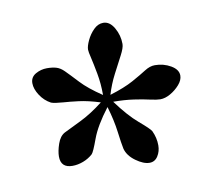

<svg xmlns="http://www.w3.org/2000/svg" viewBox="-53 -771 563 500"><g transform="rotate(-10 229.0 -521.0)"><path d="M106 -358Q75 -358 75 -388Q75 -402 81.5 -421Q88 -440 101 -447Q115 -454 145 -468.5Q175 -483 207 -508Q175 -518 151 -521Q127 -524 111 -525Q100 -526 92 -527Q84 -528 79 -530Q62 -539 51 -556Q40 -573 40 -588Q40 -604 54 -612Q68 -620 84 -620Q98 -620 108.5 -617Q119 -614 129 -604Q141 -592 160.5 -571Q180 -550 216 -526Q216 -556 211 -583Q206 -610 202 -627Q200 -635 199 -640.5Q198 -646 198 -649Q198 -658 205 -673Q212 -688 223.5 -699.5Q235 -711 249 -711Q266 -711 277.5 -691Q289 -671 289 -648Q289 -638 279 -619Q269 -600 256 -575Q243 -550 235 -523Q274 -535 297.5 -548Q321 -561 335 -570Q349 -579 362 -579Q385 -579 404 -568Q423 -557 423 -541Q423 -529 412.5 -517Q402 -505 388 -497Q374 -489 361 -489Q357 -489 350 -490Q343 -491 334 -493Q317 -497 292.5 -500.5Q268 -504 239 -504Q269 -463 295.5 -440.5Q322 -418 326 -411Q335 -392 335 -372Q335 -356 327 -343.5Q319 -331 305 -331Q289 -331 269 -345.5Q249 -360 244 -379Q241 -393 237 -424.5Q233 -456 222 -493Q189 -450 177 -417Q165 -384 160 -379Q149 -369 134.5 -363.5Q120 -358 106 -358Z"/></g></svg>

Font: Tiro Telugu
Style: Regular
Weight: 400
Designer: Telugu: John Hudson & Fiona Ross. Latin: John Hudson.
Foundry: Tiro Typeworks Ltd.
Version: Version 1.52